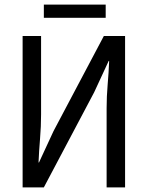

<svg xmlns="http://www.w3.org/2000/svg" viewBox="-20 -812 640 832"><path d="M78 0V-656H158V-316Q158 -264 153.5 -210.5Q149 -157 147 -108H149L212 -244L430 -656H522V0H442V-343Q442 -394 446.5 -445.5Q451 -497 453 -548H451L388 -412L170 0ZM170 -735V-792H438V-735Z"/></svg>

Font: Source Code Pro
Style: Regular
Weight: 400
Monospace: yes
Designer: Paul D. Hunt, Teo Tuominen
Foundry: Adobe Systems Incorporated
Version: Version 2.030;PS 1.000;hotconv 16.6.51;makeotf.lib2.5.65220